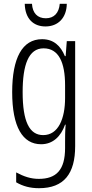

<svg xmlns="http://www.w3.org/2000/svg" viewBox="-20 -748 482 1009"><path d="M331 -728H294C290 -680 264 -652 221 -652C177 -652 151 -679 148 -728H110C112 -649 156 -609 219 -609C286 -609 330 -655 331 -728ZM201 -542C97 -542 44 -443 44 -264C44 -81 99 10 196 10C258 10 300 -31 322 -93H325C322 -57 322 -28 322 -2V30C322 146 275 192 184 192C142 192 106 180 65 158V210C101 231 139 241 185 241C317 241 375 164 375 20V-532H331L325 -453H321C299 -506 263 -542 201 -542ZM209 -494C289 -494 322 -419 322 -300V-233C322 -125 287 -38 207 -38C135 -38 99 -108 99 -264C99 -407 130 -494 209 -494Z"/></svg>

Font: Noto Sans Kannada ExtraCondensed Light
Style: Regular
Weight: 300
Width: 2
Designer: Jelle Bosma - Monotype Design Team
Foundry: Monotype Imaging Inc.
Version: Version 2.005